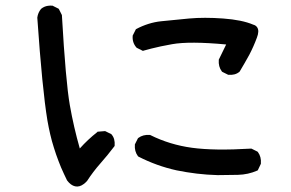

<svg xmlns="http://www.w3.org/2000/svg" viewBox="-20 -655 1040 686"><path d="M219.2 -11.2Q213.9 -22.5 208.5 -33.7Q203.1 -44.9 198.2 -56.6Q193.4 -68.4 189 -79.8Q184.6 -91.3 180.4 -103.3Q176.3 -115.2 172.6 -127.2Q168.9 -139.2 165.5 -151.1Q162.1 -163.1 159.4 -175.3Q156.7 -187.5 154.1 -199.7Q151.4 -211.9 149.4 -224.6Q130.9 -336.4 113.3 -591.3V-591.8V-592.3Q115.7 -609.9 126.5 -623L127 -623.5Q132.3 -627.9 138.4 -630.6Q144.5 -633.3 151.6 -634.3Q158.7 -635.3 166.5 -634.8H167.5L168.5 -634.3L188 -624.5L189.9 -623.5L190.4 -622.1L190.9 -621.6L200.7 -602.1L201.2 -601.1V-600.1Q214.8 -362.8 229.5 -279.3Q243.2 -201.2 265.1 -124.5Q293.9 -156.7 327.6 -183.1L328.6 -184.6H330.6L354 -186.5H355.5L356.9 -186L376.5 -176.3L377.9 -175.8L378.4 -174.8Q385.3 -167 387.9 -157Q390.6 -147 389.6 -135.3V-133.8L388.7 -132.3Q364.7 -100.6 338.4 -70.8Q312.5 -41.5 291 -8.3L290.5 -7.8Q284.7 -1.5 279.3 2.4Q263.7 14.2 248.3 10.7Q232.9 7.3 219.7 -10.3V-10.7ZM757.8 -29.3Q719.7 -30.3 683.1 -34.7Q646.5 -39.1 610.8 -46.4Q540 -62 475.1 -95.2L473.6 -96.2L472.7 -97.2Q460 -114.3 461.9 -138.2V-139.2L462.4 -140.1L472.2 -159.7L473.1 -161.1L474.1 -162.1Q491.2 -174.8 515.1 -172.9H516.1L517.1 -172.4Q586.9 -137.7 666 -127Q705.6 -121.6 758.3 -120.8Q811 -120.1 876.5 -124H877.9L879.4 -123.5L898.9 -113.8L900.4 -112.8L901.4 -111.8Q914.1 -94.7 912.1 -70.8V-69.8L911.6 -68.8L901.9 -48.3L900.9 -46.4L898.9 -45.4Q866.7 -31.2 830.1 -30.3Q794.9 -29.3 757.8 -29.3ZM794.4 -388.2 774.9 -397.9 773.4 -398.9 772.5 -399.9Q759.8 -417 761.7 -440.9V-441.9L762.2 -442.9L788.1 -496.1Q657.2 -508.3 594.7 -497.1Q573.2 -493.2 554.4 -489.3Q535.6 -485.4 520.5 -481.4Q505.4 -477.5 493.2 -474.1L490.7 -473.1L488.8 -474.1L469.2 -483.9L468.3 -484.4L467.3 -485.4Q452.1 -502.9 454.1 -526.9V-527.8L454.6 -528.8L464.4 -548.3L465.3 -550.3L466.8 -551.3Q487.8 -562.5 510.3 -569.6Q532.7 -576.7 556.2 -579.1Q602.1 -584 655.8 -588.9Q710 -593.8 777.3 -588.9Q844.7 -584 884.8 -566.9Q894 -564.5 898.7 -557.6Q903.3 -550.8 902.8 -541.3Q902.3 -531.7 897.9 -520.5Q886.2 -488.8 870.6 -459Q854.5 -429.7 836.9 -400.4L836.4 -399.4L835.9 -398.9Q828.1 -392.1 818.1 -389.4Q808.1 -386.7 796.4 -387.7H795.4Z"/></svg>

Font: NaikaiFont
Style: SemiBold
Weight: 600
Version: Version 1.89